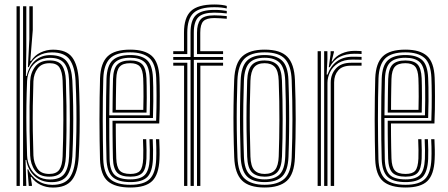

<svg xmlns="http://www.w3.org/2000/svg" viewBox="-20 -828 1996 855"><path d="M53.7 0V-800H68.2V0ZM82.7 0V-800H97.2V-606.4L95.4 -489.7H98.8Q108.9 -534.1 136.9 -558.6Q164.9 -583.2 205.7 -582.5Q257.5 -581.7 278.3 -553.2Q299.1 -524.8 302.1 -470Q304.9 -411 305.8 -354.5Q306.7 -298 305.8 -242.5Q304.9 -187.1 302.1 -131Q298.9 -74.4 278.5 -45.6Q258 -16.8 209.4 -16.8Q163.2 -16.8 133.5 -44.3Q103.9 -71.9 97.2 -115.8L93.8 -115.8L97.2 0ZM202.8 -28.8Q247.9 -28.8 266.7 -54.2Q285.5 -79.6 287.8 -132.2Q290.8 -214.2 291 -294.5Q291.2 -374.8 287.6 -471.4Q285.3 -523.2 265.7 -546.8Q246 -570.4 203.5 -570.4Q170.7 -570.4 148.4 -556.5Q126.1 -542.6 114.1 -519.2Q102.2 -495.8 100.6 -467.4Q98.4 -412.6 97.6 -358.9Q96.9 -305.1 97.7 -249.9Q98.5 -194.7 100.6 -135.7Q101.7 -108.2 113.3 -83.8Q124.8 -59.4 147.1 -44.1Q169.4 -28.8 202.8 -28.8ZM199.4 -41.3Q155.5 -41.3 135.7 -68.8Q116 -96.3 114.3 -135.8Q112.6 -188.1 111.8 -243.6Q111.1 -299 111.7 -355.5Q112.4 -411.9 114.3 -466.6Q115.9 -504.2 136.8 -531.5Q157.7 -558.8 201.4 -558.8Q241.2 -558.8 256.5 -535.9Q271.7 -513.1 273.3 -469.9Q275.2 -411.1 276 -355.9Q276.7 -300.7 276.1 -245.7Q275.5 -190.7 273.3 -131.4Q271.7 -85.3 255 -63.3Q238.3 -41.3 199.4 -41.3ZM199.2 -53.4Q231.4 -53.4 244.5 -72.8Q257.5 -92.3 258.8 -131.4Q261.9 -216.4 262.1 -295.3Q262.4 -374.2 258.8 -469.6Q257.3 -508.1 244.9 -527.4Q232.5 -546.6 201.2 -546.6Q165.1 -546.6 147.7 -523.1Q130.3 -499.5 128.8 -466.4Q126.8 -412.2 126.1 -356.7Q125.4 -301.2 126.1 -245.8Q126.8 -190.3 128.8 -135.9Q130.2 -103.1 146 -78.2Q161.7 -53.4 199.2 -53.4ZM215.9 7.2Q185.2 7.2 159.7 -5.3Q134.2 -17.9 119.7 -40.2H116.7L122 -6.7L122.2 0H108.2L102.2 -74H105.5Q117.8 -44 146.5 -24.4Q175.2 -4.8 212.9 -4.8Q267.4 -4.8 290.1 -36.7Q312.8 -68.6 316.4 -131.1Q319.2 -187 320.1 -241.5Q321 -296 320.2 -352.5Q319.4 -409.1 316.3 -470.3Q313.1 -529.4 290.7 -562Q268.3 -594.7 211.1 -594.7Q176.5 -594.7 149.1 -578.3Q121.6 -561.9 108.1 -529H104.3L110.7 -653.6V-800H126V-694.3L114.8 -556.6H118.3Q134.2 -581.5 160.5 -594.2Q186.7 -606.8 215.9 -606.8Q276.4 -606.8 301.7 -572.4Q327 -538.1 330.8 -469.8Q333.6 -409.9 334.5 -352.5Q335.4 -295.1 334.5 -239.9Q333.7 -184.6 330.8 -130.8Q326.6 -59.5 300.1 -26.1Q273.7 7.2 215.9 7.2Z M560.5 7Q492.8 7 460.3 -20.9Q427.8 -48.9 425.3 -118.4Q424.3 -153.8 423.7 -199.9Q423 -246 423 -295.9Q423 -345.7 423.7 -393.5Q424.3 -441.3 425.5 -480Q428.2 -547.6 459.4 -577.3Q490.6 -607 559.7 -607Q624.6 -607 655.9 -579.1Q687.2 -551.1 690.1 -482.1Q690.7 -468.3 691.1 -447.1Q691.5 -425.9 691.5 -399.2Q691.6 -372.4 691.1 -341.7Q690.6 -311 689.1 -278.3H495.5Q495.6 -250.1 495.8 -223.3Q496.1 -196.5 496.5 -171.5Q497 -146.5 497.7 -123.3Q499 -84.7 512.6 -69Q526.3 -53.4 560.5 -53.4Q591.6 -53.4 603.8 -67.9Q615.9 -82.4 617.7 -121.9Q618.4 -137.4 618.1 -159.8Q617.9 -182.1 616.7 -208H631.2Q632.4 -181 632.6 -159.3Q632.9 -137.6 632.2 -121.3Q630.3 -75.9 614.4 -58.6Q598.5 -41.3 560.5 -41.3Q519.2 -41.3 501.8 -59.3Q484.4 -77.3 482.9 -122Q482.4 -143.4 481.9 -172.4Q481.5 -201.4 481.2 -232.5Q481 -263.5 481 -290.3H675.3Q676.4 -320.4 676.8 -348.8Q677.2 -377.3 677.1 -402.5Q677 -427.6 676.6 -447.9Q676.2 -468.2 675.6 -481.8Q672.8 -546 644.3 -570.4Q615.7 -594.9 559.7 -594.9Q496.7 -594.9 469.5 -567.4Q442.3 -539.9 440 -479.3Q438.7 -439.9 438.1 -392.6Q437.5 -345.3 437.5 -296.2Q437.5 -247.2 438.2 -201.5Q438.8 -155.8 439.7 -119.5Q441.9 -56.4 470.5 -30.7Q499.1 -5.1 560.5 -5.1Q620.7 -5.1 646.7 -30.8Q672.8 -56.6 675.6 -119.1Q676.1 -130.3 676.2 -144.7Q676.3 -159.1 675.9 -175.3Q675.5 -191.6 674.6 -208H689.1Q690.3 -185.8 690.7 -161.8Q691.1 -137.7 690.1 -118.5Q687.2 -50.4 657.6 -21.7Q628 7 560.5 7ZM560.5 -17.1Q505.5 -17.1 480.9 -40.2Q456.3 -63.3 454.2 -120.1Q453 -158.4 452.5 -205.6Q452 -252.7 452 -302.1Q452 -351.5 452.6 -397.2Q453.2 -442.9 454.3 -478.1Q456.5 -536.3 481.7 -559.6Q506.9 -582.9 559.7 -582.9Q609.3 -582.9 634 -561Q658.7 -539.1 661.1 -481.2Q661.9 -466.1 662.4 -439.4Q662.9 -412.6 662.7 -377.6Q662.5 -342.7 661.1 -302.4H466.6Q466.5 -250.4 466.8 -209.6Q467.1 -168.9 468 -121.1Q468.8 -71.5 489.3 -50.3Q509.8 -29.2 560.5 -29.2Q605.2 -29.2 624.7 -48.9Q644.2 -68.6 646.6 -120.2Q647.3 -137 647.1 -159.6Q646.8 -182.1 645.6 -208H660.1Q661.3 -183.4 661.6 -160.5Q661.9 -137.6 661.1 -119.7Q658.5 -62.7 636.1 -39.9Q613.7 -17.1 560.5 -17.1ZM466.6 -314.5H646.9Q648 -349.5 648 -382.1Q648.1 -414.6 647.7 -440.4Q647.4 -466.2 646.6 -480.7Q644.5 -531.9 623.6 -551.3Q602.7 -570.8 559.7 -570.8Q514 -570.8 492.3 -550.3Q470.6 -529.8 468.7 -477.5Q467.9 -449.7 467.4 -404.7Q466.9 -359.6 466.6 -314.5ZM481.1 -326.6Q481.3 -348.2 481.5 -373.2Q481.6 -398.3 482.1 -424.7Q482.6 -451.1 483.2 -476.7Q484.9 -522.4 502.6 -540.5Q520.2 -558.7 559.7 -558.7Q597.4 -558.7 613.9 -541.1Q630.4 -523.5 632.2 -479.7Q632.7 -467.7 633.1 -445Q633.6 -422.4 633.5 -392.1Q633.5 -361.8 632.5 -326.6ZM495.8 -338.7H618.1Q618.9 -369.6 619 -397.6Q619 -425.6 618.6 -447Q618.1 -468.4 617.7 -479.3Q616 -517.4 602.7 -532Q589.5 -546.6 559.7 -546.6Q527.1 -546.6 513.1 -531.1Q499 -515.6 497.7 -476.2Q497.3 -455.6 496.8 -433.8Q496.4 -412.1 496.1 -388.5Q495.9 -364.9 495.8 -338.7Z M828.6 0V-561.3H751.5V-574.2H828.5V-682.5Q828.5 -737.9 852.6 -760.9Q876.6 -783.9 934.4 -783.9Q952.2 -783.9 966 -782.6Q979.7 -781.3 989.8 -779.3V-768.1Q978.8 -769.6 964.3 -770.6Q949.8 -771.7 934.4 -771.7Q884.1 -771.7 863.6 -751.7Q843 -731.7 843 -682.5V-574.2H973.4V-561.3H843.1V0ZM799.7 0V-535.6H751.5V-548.5H814.2V0ZM857.3 0V-548.5H973.4V-535.6H872.2V0ZM751.5 -587.1V-600H799.3V-682.5Q799.3 -749.6 830.2 -778.8Q861.1 -808 934.4 -808Q951.2 -808 966.3 -806.3Q981.5 -804.5 989.8 -801.6V-790.3Q979.1 -793 964.9 -794.5Q950.7 -795.9 934.4 -795.9Q869.1 -795.9 841.6 -769.9Q814 -743.9 814 -682.5V-587.1ZM857.3 -587.1V-682.5Q857.3 -721.1 872.4 -740.4Q887.5 -759.7 934.4 -759.7Q947.6 -759.7 961.7 -758.7Q975.8 -757.7 989.8 -756.3V-744.5Q975.4 -745.6 961.6 -746.6Q947.8 -747.6 934.4 -747.6Q899.3 -747.6 885.6 -733.6Q871.8 -719.5 871.8 -682.5V-600H973.4V-587.1Z M1158.4 7Q1088.6 7 1057.2 -24.7Q1025.7 -56.4 1023 -127.6Q1020.7 -189.1 1020 -245.9Q1019.2 -302.7 1020 -358.7Q1020.7 -414.6 1022.9 -473.2Q1026.1 -547.2 1059.1 -577.1Q1092 -607 1158.4 -607Q1228.5 -607 1259.5 -575.1Q1290.5 -543.3 1293.4 -472.2Q1296.9 -380 1296.8 -297.1Q1296.8 -214.3 1293.4 -126.8Q1290.4 -52.9 1257.5 -22.9Q1224.6 7 1158.4 7ZM1158.4 -5.1Q1216.3 -5.1 1246.2 -31.9Q1276.1 -58.7 1278.9 -127Q1282.3 -214.2 1282.3 -295.5Q1282.4 -376.9 1278.9 -471.5Q1276.5 -535.1 1249.4 -565Q1222.4 -594.9 1158.4 -594.9Q1097.2 -594.9 1068.5 -566.4Q1039.9 -537.9 1037.2 -470.5Q1035.3 -418.5 1034.5 -363.7Q1033.7 -308.9 1034.4 -250.1Q1035.2 -191.4 1037.5 -127.1Q1040.1 -58.3 1070.4 -31.7Q1100.7 -5.1 1158.4 -5.1ZM1158.4 -17.1Q1104.5 -17.1 1079.3 -43.1Q1054.2 -69 1051.7 -130.1Q1049.9 -182.8 1049.1 -239.5Q1048.3 -296.2 1048.9 -354.4Q1049.5 -412.7 1051.7 -470Q1054.2 -531.7 1079.6 -557.3Q1105 -582.9 1158.4 -582.9Q1209.2 -582.9 1235.6 -558.5Q1262.1 -534.1 1264.4 -472.4Q1266.6 -412.8 1267.4 -356.1Q1268.1 -299.4 1267.4 -243.3Q1266.8 -187.3 1264.7 -130Q1262.3 -68.1 1236.8 -42.6Q1211.2 -17.1 1158.4 -17.1ZM1158.4 -29.2Q1203.6 -29.2 1225.8 -51.9Q1248 -74.6 1250.2 -130.4Q1252.9 -203.8 1253.2 -290Q1253.6 -376.1 1250.1 -469.4Q1248 -525.9 1225.5 -548.4Q1203 -570.8 1158.4 -570.8Q1112.8 -570.8 1090.7 -548Q1068.6 -525.3 1066.2 -469.6Q1064.5 -420.3 1063.6 -365.5Q1062.8 -310.7 1063.4 -251.6Q1064 -192.6 1066.2 -130.1Q1068.4 -73.2 1091.4 -51.2Q1114.3 -29.2 1158.4 -29.2ZM1158.4 -41.3Q1121.7 -41.3 1102.1 -60.6Q1082.5 -80 1080.7 -130.6Q1078.7 -188.4 1078 -244.1Q1077.3 -299.8 1078 -355.6Q1078.7 -411.4 1080.7 -468.8Q1082.6 -517.3 1101 -538Q1119.4 -558.7 1158.4 -558.7Q1195 -558.7 1214.4 -539.4Q1233.8 -520 1235.6 -469.2Q1238.6 -383.9 1238.7 -298.1Q1238.8 -212.3 1235.7 -131Q1233.8 -81.8 1215.1 -61.5Q1196.5 -41.3 1158.4 -41.3ZM1158.4 -53.4Q1190.4 -53.4 1205 -71.8Q1219.7 -90.2 1221.2 -131.7Q1223.9 -208.2 1224.2 -291.4Q1224.6 -374.7 1221.1 -468.7Q1219.7 -512.1 1204.1 -529.4Q1188.5 -546.6 1158.4 -546.6Q1126 -546.6 1111.4 -528.1Q1096.7 -509.6 1095.2 -468.1Q1093.2 -412 1092.5 -358.2Q1091.8 -304.3 1092.5 -248.6Q1093.2 -193 1095.2 -131Q1096.7 -87.3 1112.6 -70.3Q1128.5 -53.4 1158.4 -53.4Z M1423.5 0V-600H1437.9L1438 -565L1434.7 -495.8H1438.4Q1452 -534.4 1480.5 -554.9Q1508.9 -575.5 1551.3 -575.5Q1561.8 -575.5 1572.7 -575.2Q1583.5 -575 1590.1 -574.6V-561.8Q1583 -562.1 1571.4 -562.3Q1559.8 -562.6 1548.9 -562.6Q1511.3 -562.6 1486.6 -547Q1462 -531.4 1450.1 -507.5Q1438.2 -483.7 1438.2 -459V0ZM1394.5 0V-600H1409V0ZM1452.7 0V-460.1Q1452.7 -497.3 1475.8 -522.9Q1499 -548.5 1543.2 -548.5Q1555.1 -548.5 1567.1 -548.5Q1579.1 -548.5 1590.1 -548.5V-535.5Q1579.1 -535.6 1566.9 -535.6Q1554.7 -535.5 1543.2 -535.5Q1504 -535.5 1486 -514.4Q1467.9 -493.3 1467.9 -461.2V0ZM1444.1 -528.8 1452.2 -587.4V-600H1466.9L1467 -595.6L1456.7 -554.2H1459.4Q1473.6 -577.1 1500.6 -589.3Q1527.7 -601.5 1557 -601.5Q1564 -601.5 1572.2 -601.3Q1580.4 -601.1 1590.1 -600.4V-587.5Q1581.7 -588.2 1573.8 -588.4Q1565.9 -588.6 1557.8 -588.6Q1520.9 -588.6 1492.8 -574.6Q1464.7 -560.6 1448.3 -528.8Z M1786 7Q1718.3 7 1685.8 -20.9Q1653.3 -48.9 1650.8 -118.4Q1649.8 -153.8 1649.2 -199.9Q1648.5 -246 1648.5 -295.9Q1648.5 -345.7 1649.2 -393.5Q1649.8 -441.3 1651 -480Q1653.7 -547.6 1684.9 -577.3Q1716.1 -607 1785.2 -607Q1850.1 -607 1881.4 -579.1Q1912.7 -551.1 1915.6 -482.1Q1916.2 -468.3 1916.6 -447.1Q1917 -425.9 1917 -399.2Q1917.1 -372.4 1916.6 -341.7Q1916.1 -311 1914.6 -278.3H1721Q1721.1 -250.1 1721.3 -223.3Q1721.6 -196.5 1722 -171.5Q1722.5 -146.5 1723.2 -123.3Q1724.5 -84.7 1738.1 -69Q1751.8 -53.4 1786 -53.4Q1817.1 -53.4 1829.3 -67.9Q1841.4 -82.4 1843.2 -121.9Q1843.9 -137.4 1843.6 -159.8Q1843.4 -182.1 1842.2 -208H1856.7Q1857.9 -181 1858.1 -159.3Q1858.4 -137.6 1857.7 -121.3Q1855.8 -75.9 1839.9 -58.6Q1824 -41.3 1786 -41.3Q1744.7 -41.3 1727.3 -59.3Q1709.9 -77.3 1708.4 -122Q1707.9 -143.4 1707.4 -172.4Q1707 -201.4 1706.7 -232.5Q1706.5 -263.5 1706.5 -290.3H1900.8Q1901.9 -320.4 1902.3 -348.8Q1902.7 -377.3 1902.6 -402.5Q1902.5 -427.6 1902.1 -447.9Q1901.7 -468.2 1901.1 -481.8Q1898.3 -546 1869.8 -570.4Q1841.2 -594.9 1785.2 -594.9Q1722.2 -594.9 1695 -567.4Q1667.8 -539.9 1665.5 -479.3Q1664.2 -439.9 1663.6 -392.6Q1663 -345.3 1663 -296.2Q1663 -247.2 1663.7 -201.5Q1664.3 -155.8 1665.2 -119.5Q1667.4 -56.4 1696 -30.7Q1724.6 -5.1 1786 -5.1Q1846.2 -5.1 1872.2 -30.8Q1898.3 -56.6 1901.1 -119.1Q1901.6 -130.3 1901.7 -144.7Q1901.8 -159.1 1901.4 -175.3Q1901 -191.6 1900.1 -208H1914.6Q1915.8 -185.8 1916.2 -161.8Q1916.6 -137.7 1915.6 -118.5Q1912.7 -50.4 1883.1 -21.7Q1853.5 7 1786 7ZM1786 -17.1Q1731 -17.1 1706.4 -40.2Q1681.8 -63.3 1679.7 -120.1Q1678.5 -158.4 1678 -205.6Q1677.5 -252.7 1677.5 -302.1Q1677.5 -351.5 1678.1 -397.2Q1678.7 -442.9 1679.8 -478.1Q1682 -536.3 1707.2 -559.6Q1732.4 -582.9 1785.2 -582.9Q1834.8 -582.9 1859.5 -561Q1884.2 -539.1 1886.6 -481.2Q1887.4 -466.1 1887.9 -439.4Q1888.4 -412.6 1888.2 -377.6Q1888 -342.7 1886.6 -302.4H1692.1Q1692 -250.4 1692.3 -209.6Q1692.6 -168.9 1693.5 -121.1Q1694.3 -71.5 1714.8 -50.3Q1735.3 -29.2 1786 -29.2Q1830.7 -29.2 1850.2 -48.9Q1869.7 -68.6 1872.1 -120.2Q1872.8 -137 1872.6 -159.6Q1872.3 -182.1 1871.1 -208H1885.6Q1886.8 -183.4 1887.1 -160.5Q1887.4 -137.6 1886.6 -119.7Q1884 -62.7 1861.6 -39.9Q1839.2 -17.1 1786 -17.1ZM1692.1 -314.5H1872.4Q1873.5 -349.5 1873.5 -382.1Q1873.6 -414.6 1873.2 -440.4Q1872.9 -466.2 1872.1 -480.7Q1870 -531.9 1849.1 -551.3Q1828.2 -570.8 1785.2 -570.8Q1739.5 -570.8 1717.8 -550.3Q1696.1 -529.8 1694.2 -477.5Q1693.4 -449.7 1692.9 -404.7Q1692.4 -359.6 1692.1 -314.5ZM1706.6 -326.6Q1706.8 -348.2 1707 -373.2Q1707.1 -398.3 1707.6 -424.7Q1708.1 -451.1 1708.7 -476.7Q1710.4 -522.4 1728.1 -540.5Q1745.7 -558.7 1785.2 -558.7Q1822.9 -558.7 1839.4 -541.1Q1855.9 -523.5 1857.7 -479.7Q1858.2 -467.7 1858.6 -445Q1859.1 -422.4 1859 -392.1Q1859 -361.8 1858 -326.6ZM1721.3 -338.7H1843.6Q1844.4 -369.6 1844.5 -397.6Q1844.5 -425.6 1844.1 -447Q1843.6 -468.4 1843.2 -479.3Q1841.5 -517.4 1828.2 -532Q1815 -546.6 1785.2 -546.6Q1752.6 -546.6 1738.6 -531.1Q1724.5 -515.6 1723.2 -476.2Q1722.8 -455.6 1722.3 -433.8Q1721.9 -412.1 1721.6 -388.5Q1721.4 -364.9 1721.3 -338.7Z"/></svg>

Font: Big Shoulders Inline Thin
Style: Regular
Weight: 100
Designer: Patric King
Foundry: XO Type Co
Version: Version 2.002